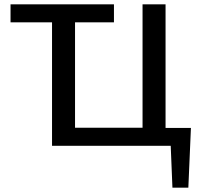

<svg xmlns="http://www.w3.org/2000/svg" viewBox="-20 -678 930 893"><path d="M856 195H782L774 0H222V-574H29V-658H510V-574H329V-84H643V-658H750V-83H868Z"/></svg>

Font: Ysabeau Infant Semibold
Style: Regular
Weight: 600
Designer: Christian Thalmann (Catharsis Fonts)
Version: Version 0.003